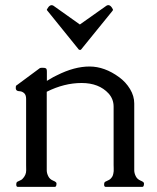

<svg xmlns="http://www.w3.org/2000/svg" viewBox="-20 -730 614 750"><path d="M296.4 -536.1Q292.5 -533.7 288.1 -536.1L166.5 -686.5Q161.6 -690.9 163.6 -693.8Q175.3 -715.8 189 -707.5L292 -634.3L395.5 -707.5Q409.7 -716.3 420.9 -693.4Q422.4 -690.4 418.5 -686.5ZM49.8 0Q43.5 0 43.5 -8.8Q43.5 -17.6 47.6 -20Q51.8 -22.5 57.9 -24.9Q64 -27.3 67.4 -30.8Q82.5 -45.9 82.3 -64.7Q82 -83.5 82 -85.4V-343.8Q82 -359.4 74.2 -366.2Q66.4 -373 57.6 -373.5Q48.8 -374 46.1 -376.2Q43.5 -378.4 42.7 -380.4Q42 -382.3 41.7 -383.8Q41.5 -385.3 41.7 -388.2Q42 -391.1 42 -392.6Q42 -394 42.7 -395Q43.5 -396 45.4 -397.2Q47.4 -398.4 47.9 -398.9L135.7 -463.9Q137.7 -465.3 146.5 -465.3Q155.3 -465.3 159.2 -463.1Q163.1 -460.9 163.1 -450.2V-414.1L188 -428.7L202.6 -436Q270.5 -470.2 329.6 -470.2Q388.7 -470.2 445.8 -428.2Q471.7 -409.2 488 -382.1Q504.4 -355 504.4 -325.7V-64.5Q504.4 -53.7 510.3 -41.7Q516.1 -29.8 529.3 -24.4Q542.5 -19 542.5 -13.7Q542.5 0 536.1 0H393.1Q386.7 0 386.7 -8.8Q386.7 -17.6 390.9 -20Q395 -22.5 401.1 -24.9Q407.2 -27.3 411.4 -31.2Q415.5 -35.2 418.5 -40Q421.4 -44.9 422.6 -51.5Q423.8 -58.1 424.1 -61.3Q424.3 -64.5 424.1 -73.5Q423.8 -82.5 423.8 -85.4V-313.5Q423.8 -342.8 404.3 -364.7Q366.7 -405.8 298.8 -405.8Q231 -405.8 162.6 -371.6V-64.5Q162.6 -53.7 168.5 -41.7Q174.3 -29.8 187.5 -24.4Q200.7 -19 200.7 -13.7Q200.7 0 194.3 0Z"/></svg>

Font: Della Respira
Style: Regular
Weight: 500
Version: Version 0.201